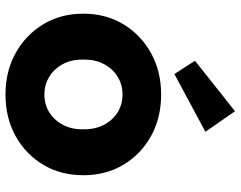

<svg xmlns="http://www.w3.org/2000/svg" viewBox="-106 -738 854 681"><g transform="rotate(90 320.5 -397.0)"><path d="M28 -266Q28 -346 65.5 -408Q103 -470 167.5 -506Q232 -542 315 -542Q398 -542 462.5 -506Q527 -470 564 -408Q601 -346 601 -266Q601 -186 564 -124Q527 -62 462.5 -26Q398 10 315 10Q232 10 167.5 -26Q103 -62 65.5 -124Q28 -186 28 -266ZM438 -266Q439 -306 423 -337.5Q407 -369 379 -387Q351 -405 315 -405Q279 -405 250.5 -387Q222 -369 206 -337.5Q190 -306 191 -266Q190 -226 206 -195Q222 -164 250.5 -146Q279 -128 315 -128Q351 -128 379 -146Q407 -164 423 -195Q439 -226 438 -266ZM242 -589 195 -662 374 -804 447 -699Z"/></g></svg>

Font: Our Lexend
Style: Bold
Weight: 700
Designer: Bonnie Shaver-Troup, Thomas Jockin
Foundry: Lexend
Version: Version 1.007